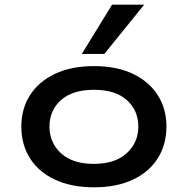

<svg xmlns="http://www.w3.org/2000/svg" viewBox="-20 -790 801 819"><path d="M381 9Q284 9 214 -24Q144 -57 107.5 -115.5Q71 -174 71 -250Q71 -326 108 -384Q145 -442 214.5 -475Q284 -508 381 -508Q478 -508 547 -475Q616 -442 653 -384Q690 -326 690 -250Q690 -174 653.5 -115.5Q617 -57 547.5 -24Q478 9 381 9ZM380 -91Q471 -91 520.5 -136.5Q570 -182 570 -250Q570 -319 521 -363Q472 -407 381 -407Q289 -407 240 -363Q191 -319 191 -250Q191 -182 240 -136.5Q289 -91 380 -91ZM329 -560 458 -770H595L425 -560Z"/></svg>

Font: Nunito Sans 7pt Expanded SemiBold
Style: Regular
Weight: 600
Width: 7
Designer: Vernon Adams
Foundry: Vernon Adams
Version: Version 3.101;gftools[0.9.27]